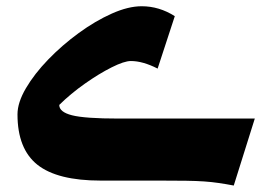

<svg xmlns="http://www.w3.org/2000/svg" viewBox="-20 -570 859 606"><path d="M784.2 -195.8 717.8 15.6Q691.9 10.7 670.4 7.6Q648.9 4.4 624.8 2.7Q600.6 1 567.4 0.5Q534.2 0 484.4 0H297.9Q161.1 0 98.1 -50Q35.2 -100.1 35.2 -209Q35.2 -246.1 61.8 -291.5Q88.4 -336.9 132.3 -382.3Q176.3 -427.7 228.5 -465.8Q280.8 -503.9 332.8 -527.1Q384.8 -550.3 427.2 -550.3Q482.4 -550.3 531.7 -519L477.5 -353.5Q430.7 -377.4 393.1 -377.4Q372.1 -377.4 332.3 -357.4Q292.5 -337.4 247.8 -305.9Q203.1 -274.4 167 -238.8Q167 -216.3 207.5 -206.1Q248 -195.8 354 -195.8Z"/></svg>

Font: Pinar ExtraBold
Style: Regular
Weight: 800
Designer: Amin Abedi
Version: Version 3.000